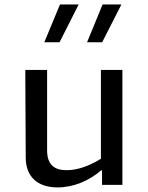

<svg xmlns="http://www.w3.org/2000/svg" viewBox="-20 -826 660 858"><path d="M93 -513.5 95 -121C95.5 -38.5 145.5 11.5 237 11.5C309.5 11.5 379.5 -19 431.5 -64.5H436V0H527V-513.5H431V-116.5C380.5 -85.5 328.5 -65.5 278 -65.5C225.5 -65.5 190.5 -87.5 190.5 -154V-513.5ZM178 -637H246L331.5 -806H248ZM369 -637H436.5L522.5 -806H438.5Z"/></svg>

Font: Monaspace Argon
Style: Regular
Weight: 400
Designer: Riley Cran & the Lettermatic Team
Foundry: Lettermatic
Version: Version 1.200 (Monaspace Argon)